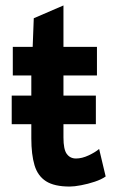

<svg xmlns="http://www.w3.org/2000/svg" viewBox="-20 -670 424 705"><path d="M23 -214V-319H95V-393H27V-498H100L104 -603L213 -650V-498H336V-393H213V-319H332V-214H213V-165Q213 -121.5 225.2 -104.8Q237.5 -88 259 -88Q281 -88 305.5 -99.5Q330 -111 344 -123L368 -22Q352.5 -11 327.8 -2.8Q303 5.5 277.8 10.2Q252.5 15 236 15Q179.5 15 149 -4.5Q118.5 -24 106.8 -63.2Q95 -102.5 95 -162V-214Z"/></svg>

Font: Alatsi
Style: Regular
Weight: 400
Designer: Spyros Zevelakis, Eben Sorkin
Foundry: www.sorkintype.com
Version: Version 1.008; ttfautohint (v1.8.4.7-5d5b)